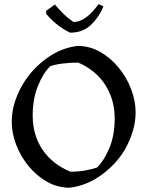

<svg xmlns="http://www.w3.org/2000/svg" viewBox="-20 -867 692 899"><path d="M307 12Q250 12 201 -15.5Q152 -43 114.5 -88.5Q77 -134 56 -188.5Q35 -243 35 -297Q35 -344 49.5 -389.5Q64 -435 89 -476Q131 -545 198.5 -594Q266 -643 343 -652Q400 -652 449 -624Q498 -596 535.5 -550.5Q573 -505 594 -450Q615 -395 615 -341Q615 -296 601.5 -252Q588 -208 565 -167Q523 -97 454.5 -47.5Q386 2 307 12ZM310 -63Q347 -63 380 -69Q413 -75 435 -83Q469 -117 493 -176Q517 -235 517 -312Q517 -401 472.5 -470Q428 -539 346 -574Q309 -574 273 -569.5Q237 -565 215 -557Q181 -523 157 -463Q133 -403 133 -326Q133 -235 179 -166.5Q225 -98 310 -63ZM308 -714 302 -717Q269 -734 241 -757.5Q213 -781 196 -803V-816L237 -846Q252 -827 276.5 -803Q301 -779 325 -764Q350 -765 371.5 -778Q393 -791 410.5 -810Q428 -829 441 -847Q444 -847 454 -842.5Q464 -838 464 -836Q444 -787 406 -750.5Q368 -714 308 -714Z"/></svg>

Font: Labrada
Style: Regular
Weight: 400
Designer: Mercedes Jáuregui
Foundry: Omnibus-Type Team
Version: Version 1.000; ttfautohint (v1.8.4.7-5d5b)